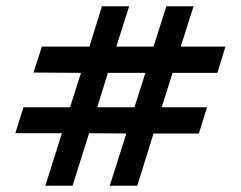

<svg xmlns="http://www.w3.org/2000/svg" viewBox="-20 -594 770 614"><path d="M125 0 178 -168H29L55 -251H204L239 -361L87 -362L114 -445H266L306 -574H393L352 -445H471L512 -574H599L558 -445H701L675 -361H532L497 -251H642L616 -167H471L419 0H331L384 -167L265 -168L212 0ZM291 -251H410L445 -361H325Z"/></svg>

Font: Alumni Sans ExtraBold
Style: Italic
Weight: 800
Italic angle: -8°
Designer: Robert E. Leuschke
Foundry: Robert E. Leuschke
Version: Version 1.016